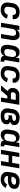

<svg xmlns="http://www.w3.org/2000/svg" viewBox="2412 -2980 576 5440"><g transform="rotate(90 2700.0 -260.0)"><path d="M260 8Q228 8 196.5 2.5Q165 -3 138 -17.5Q111 -32 91.5 -55Q72 -78 61.5 -107Q51 -136 50.5 -168Q50 -200 55 -233L72 -333Q76 -360 86 -387.5Q96 -415 114 -438.5Q132 -462 156 -480Q180 -498 207 -509Q234 -520 262 -524Q290 -528 317 -528Q346 -528 373.5 -524.5Q401 -521 426 -511.5Q451 -502 471.5 -485.5Q492 -469 505 -446Q518 -423 522 -395.5Q526 -368 521 -340L520 -331H401V-335Q404 -355 399.5 -374Q395 -393 381 -405.5Q367 -418 348 -422.5Q329 -427 309 -427Q287 -427 265.5 -419.5Q244 -412 227.5 -396Q211 -380 202 -359Q193 -338 189 -317L173 -217Q168 -192 171 -168.5Q174 -145 187.5 -127Q201 -109 223 -101Q245 -93 269 -93Q290 -93 311.5 -99.5Q333 -106 350.5 -120.5Q368 -135 380.5 -154.5Q393 -174 399 -195L510 -169Q500 -143 486.5 -119Q473 -95 454.5 -74Q436 -53 413 -36.5Q390 -20 365 -10Q340 0 313 4Q286 8 260 8Z M625 0 711 -520H831L817 -439Q829 -459 845 -476.5Q861 -494 881 -506Q901 -518 923.5 -523Q946 -528 967 -528Q996 -528 1022.5 -520Q1049 -512 1068.5 -494Q1088 -476 1098.5 -451.5Q1109 -427 1113.5 -399.5Q1118 -372 1116.5 -344Q1115 -316 1110 -287L1063 0H943L993 -303Q995 -318 996 -333Q997 -348 994.5 -362Q992 -376 986 -388.5Q980 -401 969.5 -410Q959 -419 945 -423Q931 -427 916 -427Q896 -427 876 -421.5Q856 -416 839 -402.5Q822 -389 812.5 -369.5Q803 -350 799 -330L745 0Z M1402 8Q1373 8 1346.5 0Q1320 -8 1300 -25.5Q1280 -43 1268.5 -67.5Q1257 -92 1252.5 -119.5Q1248 -147 1249 -175.5Q1250 -204 1255 -233L1272 -333Q1276 -357 1283 -380.5Q1290 -404 1301.5 -426.5Q1313 -449 1330 -468.5Q1347 -488 1368 -502Q1389 -516 1413.5 -522Q1438 -528 1462 -528Q1489 -528 1515.5 -521Q1542 -514 1561.5 -497.5Q1581 -481 1593.5 -457.5Q1606 -434 1610 -408L1629 -520H1749L1683 -120Q1682 -115 1682.5 -109.5Q1683 -104 1686.5 -100Q1690 -96 1695 -94.5Q1700 -93 1706 -93H1729L1728 8H1689Q1665 8 1642.5 3.5Q1620 -1 1601.5 -13Q1583 -25 1571.5 -45Q1560 -65 1560 -88Q1548 -67 1531.5 -48Q1515 -29 1493.5 -16Q1472 -3 1448.5 2.5Q1425 8 1402 8ZM1453 -93Q1473 -93 1494 -98Q1515 -103 1532.5 -116.5Q1550 -130 1560.5 -149.5Q1571 -169 1574 -190L1591 -290Q1593 -306 1594.5 -322Q1596 -338 1593.5 -353Q1591 -368 1585 -382.5Q1579 -397 1569 -407.5Q1559 -418 1543.5 -422.5Q1528 -427 1512 -427Q1490 -427 1468 -420Q1446 -413 1429 -397Q1412 -381 1402.5 -359.5Q1393 -338 1389 -317L1373 -217Q1369 -194 1369.5 -171.5Q1370 -149 1380.5 -130.5Q1391 -112 1410.5 -102.5Q1430 -93 1453 -93Z M2060 8Q2028 8 1996.5 2.5Q1965 -3 1938 -17.5Q1911 -32 1891.5 -55Q1872 -78 1861.5 -107Q1851 -136 1850.5 -168Q1850 -200 1855 -233L1872 -333Q1876 -360 1886 -387.5Q1896 -415 1914 -438.5Q1932 -462 1956 -480Q1980 -498 2007 -509Q2034 -520 2062 -524Q2090 -528 2117 -528Q2146 -528 2173.5 -524.5Q2201 -521 2226 -511.5Q2251 -502 2271.5 -485.5Q2292 -469 2305 -446Q2318 -423 2322 -395.5Q2326 -368 2321 -340L2320 -331H2201V-335Q2204 -355 2199.5 -374Q2195 -393 2181 -405.5Q2167 -418 2148 -422.5Q2129 -427 2109 -427Q2087 -427 2065.5 -419.5Q2044 -412 2027.5 -396Q2011 -380 2002 -359Q1993 -338 1989 -317L1973 -217Q1968 -192 1971 -168.5Q1974 -145 1987.5 -127Q2001 -109 2023 -101Q2045 -93 2069 -93Q2090 -93 2111.5 -99.5Q2133 -106 2150.5 -120.5Q2168 -135 2180.5 -154.5Q2193 -174 2199 -195L2310 -169Q2300 -143 2286.5 -119Q2273 -95 2254.5 -74Q2236 -53 2213 -36.5Q2190 -20 2165 -10Q2140 0 2113 4Q2086 8 2060 8Z M2401 0 2563 -191Q2538 -200 2518 -217.5Q2498 -235 2487 -259Q2476 -283 2474.5 -311Q2473 -339 2477 -367Q2481 -389 2488.5 -410.5Q2496 -432 2510 -450.5Q2524 -469 2543.5 -483Q2563 -497 2584.5 -505.5Q2606 -514 2627.5 -517Q2649 -520 2671 -520H2949L2863 0H2743L2772 -179H2698L2547 0ZM2642 -280H2789L2812 -419H2671Q2657 -419 2643.5 -415Q2630 -411 2619 -401Q2608 -391 2602.5 -378Q2597 -365 2595 -351Q2593 -338 2593.5 -325Q2594 -312 2600 -301.5Q2606 -291 2617.5 -285.5Q2629 -280 2642 -280Z M3264 8Q3231 8 3199 2.5Q3167 -3 3140 -17Q3113 -31 3092.5 -54Q3072 -77 3061.5 -106Q3051 -135 3050.5 -167.5Q3050 -200 3055 -233L3072 -333Q3076 -360 3086 -387Q3096 -414 3113 -437.5Q3130 -461 3153.5 -479Q3177 -497 3204 -508.5Q3231 -520 3258.5 -524Q3286 -528 3313 -528Q3340 -528 3367 -525Q3394 -522 3419 -514Q3444 -506 3465.5 -491.5Q3487 -477 3501.5 -456Q3516 -435 3521 -409Q3526 -383 3521 -355Q3519 -340 3512.5 -324.5Q3506 -309 3493.5 -297Q3481 -285 3465.5 -277Q3450 -269 3435 -263Q3453 -254 3467 -240.5Q3481 -227 3490.5 -210Q3500 -193 3502 -172Q3504 -151 3500 -130Q3496 -106 3484 -83.5Q3472 -61 3451.5 -44.5Q3431 -28 3407.5 -18Q3384 -8 3360 -2Q3336 4 3311.5 6Q3287 8 3264 8ZM3264 -93Q3275 -93 3286.5 -93.5Q3298 -94 3310 -96Q3322 -98 3333.5 -101.5Q3345 -105 3355.5 -111Q3366 -117 3373.5 -127Q3381 -137 3383 -149Q3386 -167 3376 -182Q3366 -197 3350.5 -204.5Q3335 -212 3317 -214.5Q3299 -217 3280 -217H3240L3256 -316H3296Q3307 -316 3317.5 -317Q3328 -318 3338.5 -319.5Q3349 -321 3360 -324.5Q3371 -328 3380.5 -334Q3390 -340 3397 -349.5Q3404 -359 3406 -369Q3409 -386 3399.5 -398.5Q3390 -411 3376 -417Q3362 -423 3345.5 -425Q3329 -427 3313 -427Q3291 -427 3269 -420Q3247 -413 3229.5 -397Q3212 -381 3202.5 -359.5Q3193 -338 3189 -317L3173 -217Q3170 -201 3170 -185Q3170 -169 3173.5 -154.5Q3177 -140 3185 -128Q3193 -116 3205.5 -107.5Q3218 -99 3233 -96Q3248 -93 3264 -93Z M3802 8Q3773 8 3746.5 0Q3720 -8 3700 -25.5Q3680 -43 3668.5 -67.5Q3657 -92 3652.5 -119.5Q3648 -147 3649 -175.5Q3650 -204 3655 -233L3672 -333Q3676 -357 3683 -380.5Q3690 -404 3701.5 -426.5Q3713 -449 3730 -468.5Q3747 -488 3768 -502Q3789 -516 3813.5 -522Q3838 -528 3862 -528Q3889 -528 3915.5 -521Q3942 -514 3961.5 -497.5Q3981 -481 3993.5 -457.5Q4006 -434 4010 -408L4029 -520H4149L4083 -120Q4082 -115 4082.5 -109.5Q4083 -104 4086.5 -100Q4090 -96 4095 -94.5Q4100 -93 4106 -93H4129L4128 8H4089Q4065 8 4042.5 3.5Q4020 -1 4001.5 -13Q3983 -25 3971.5 -45Q3960 -65 3960 -88Q3948 -67 3931.5 -48Q3915 -29 3893.5 -16Q3872 -3 3848.5 2.5Q3825 8 3802 8ZM3853 -93Q3873 -93 3894 -98Q3915 -103 3932.5 -116.5Q3950 -130 3960.5 -149.5Q3971 -169 3974 -190L3991 -290Q3993 -306 3994.5 -322Q3996 -338 3993.5 -353Q3991 -368 3985 -382.5Q3979 -397 3969 -407.5Q3959 -418 3943.5 -422.5Q3928 -427 3912 -427Q3890 -427 3868 -420Q3846 -413 3829 -397Q3812 -381 3802.5 -359.5Q3793 -338 3789 -317L3773 -217Q3769 -194 3769.5 -171.5Q3770 -149 3780.5 -130.5Q3791 -112 3810.5 -102.5Q3830 -93 3853 -93Z M4225 0 4311 -520H4431L4397 -317H4595L4629 -520H4749L4663 0H4543L4578 -216H4380L4345 0Z M5065 8Q5032 8 5000 2.5Q4968 -3 4941 -17Q4914 -31 4893 -54Q4872 -77 4861.5 -106Q4851 -135 4850.5 -167.5Q4850 -200 4855 -233L4872 -333Q4876 -360 4886 -387Q4896 -414 4914 -438Q4932 -462 4956 -480Q4980 -498 5007 -509Q5034 -520 5062 -524Q5090 -528 5117 -528Q5145 -528 5172.5 -525Q5200 -522 5225.5 -513.5Q5251 -505 5273.5 -491Q5296 -477 5311 -455.5Q5326 -434 5329.5 -406.5Q5333 -379 5329 -351Q5325 -325 5312 -299.5Q5299 -274 5277.5 -255.5Q5256 -237 5230.5 -225Q5205 -213 5178.5 -206.5Q5152 -200 5125.5 -197.5Q5099 -195 5073 -195Q5046 -195 5020 -196.5Q4994 -198 4969 -202Q4966 -179 4971.5 -157Q4977 -135 4992 -119.5Q5007 -104 5028.5 -97.5Q5050 -91 5074 -91Q5093 -91 5112 -95.5Q5131 -100 5148.5 -111Q5166 -122 5179.5 -138Q5193 -154 5201 -172L5303 -134Q5287 -101 5261.5 -72.5Q5236 -44 5203.5 -25.5Q5171 -7 5135.5 0.5Q5100 8 5065 8ZM5072 -294Q5086 -294 5100 -295Q5114 -296 5128 -299Q5142 -302 5155.5 -306.5Q5169 -311 5181.5 -319.5Q5194 -328 5202.5 -340Q5211 -352 5213 -366Q5215 -378 5212 -388.5Q5209 -399 5201 -406Q5193 -413 5183.5 -417.5Q5174 -422 5162.5 -424.5Q5151 -427 5140 -428Q5129 -429 5118 -429Q5095 -429 5071.5 -422Q5048 -415 5030 -399Q5012 -383 5001.5 -361Q4991 -339 4987 -317L4985 -301Q5006 -297 5028 -295.5Q5050 -294 5072 -294Z"/></g></svg>

Font: Iosevka Extended
Style: Bold Italic
Weight: 700
Width: 7
Italic angle: -9°
Monospace: yes
Designer: Belleve Invis
Foundry: Belleve Invis
Version: Version 32.5.0; ttfautohint (v1.8.4)